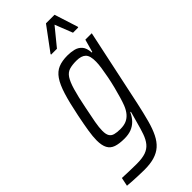

<svg xmlns="http://www.w3.org/2000/svg" viewBox="-325 -767 1014 1014"><g transform="rotate(-45 181.5 -260.5)"><path d="M87 197Q67 197 45 196Q23 195 1.5 194Q-20 193 -38 191L-28 143Q-10 144 8.5 144.5Q27 145 45.5 145.5Q64 146 81 146Q122 146 147.5 137Q173 128 189 108.5Q205 89 215.5 59Q226 29 237 -13Q240 -25 245 -41.5Q250 -58 253 -71H249Q237 -45 220 -28Q203 -11 181 -2.5Q159 6 129 6Q90 6 65.5 -2.5Q41 -11 29.5 -32.5Q18 -54 18 -91Q18 -120 24.5 -160.5Q31 -201 42 -255Q58 -334 74 -385.5Q90 -437 110 -466Q130 -495 158 -506.5Q186 -518 226 -518Q251 -518 273.5 -512.5Q296 -507 311 -490Q326 -473 328 -438H332L352 -510H400L308 -77Q295 -17 282.5 29Q270 75 254 107Q238 139 216 158.5Q194 178 162.5 187.5Q131 197 87 197ZM150 -45Q176 -45 194.5 -53Q213 -61 227 -77.5Q241 -94 251 -119Q258 -137 266 -164Q274 -191 282 -222.5Q290 -254 296 -285Q302 -316 306 -343Q310 -370 310 -387Q311 -431 294 -448Q277 -465 240 -465Q208 -465 187 -458.5Q166 -452 152 -431Q138 -410 125.5 -368Q113 -326 99 -255Q88 -203 81.5 -166.5Q75 -130 75 -106Q75 -80 83 -67Q91 -54 107.5 -49.5Q124 -45 150 -45ZM168 -582 169 -587 266 -718H330L372 -587L371 -582H332L293 -681L212 -582Z"/></g></svg>

Font: Saira Condensed Light
Style: Italic
Weight: 300
Width: 3
Italic angle: -12°
Designer: Hector Gatti with collaboration of the Omnibus-Type team
Foundry: Omnibus-Type
Version: Version 1.101